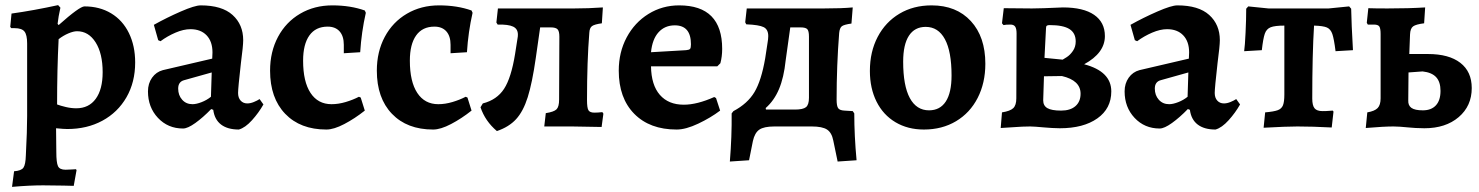

<svg xmlns="http://www.w3.org/2000/svg" viewBox="-20 -494 5776 750"><path d="M35 175Q63 173 71.5 161Q80 149 81 112Q86 17 86 -41V-324Q86 -358 75.5 -371Q65 -384 37 -384H24L20 -389L25 -441Q111 -453 207 -474L216 -464Q208 -429 205 -401L209 -396Q291 -469 310 -469Q369 -469 414 -442Q459 -415 483.5 -365Q508 -315 508 -250Q508 -173 474 -114Q440 -55 380 -22.5Q320 10 243 10Q229 10 199 7L200 100Q200 141 206.5 155Q213 169 236 169Q250 169 260.5 168Q271 167 277 167L279 171L268 232Q246 232 229 231L148 230Q95 230 27 236ZM381 -212Q381 -285 353.5 -328.5Q326 -372 281 -372Q267 -372 247 -363.5Q227 -355 209 -341Q203 -224 203 -86Q216 -81 237 -76Q258 -71 278 -71Q327 -71 354 -108Q381 -145 381 -212Z M813 -65 805 -68Q773 -35 743 -13.5Q713 8 695 8Q636 8 597 -33.5Q558 -75 558 -137Q558 -168 574 -190.5Q590 -213 616 -220L809 -265L810 -289Q810 -332 787 -356Q764 -380 724 -380Q697 -380 665.5 -366.5Q634 -353 607 -333L598 -337L581 -397Q631 -425 686 -449Q741 -473 764 -473Q847 -473 888.5 -435.5Q930 -398 930 -337Q930 -315 921 -247Q910 -150 910 -131Q910 -112 920 -101Q930 -90 946 -90Q958 -90 971.5 -95.5Q985 -101 994 -107L1009 -86Q991 -54 964.5 -24.5Q938 5 913 12Q869 12 843.5 -7.5Q818 -27 813 -65ZM804 -116 807 -211 700 -181Q676 -175 676 -148Q676 -122 691.5 -104.5Q707 -87 732 -87Q747 -87 767.5 -95Q788 -103 804 -116Z M1035 -218Q1035 -292 1066 -350Q1097 -408 1152.5 -440.5Q1208 -473 1278 -473Q1349 -473 1405 -453L1409 -444Q1392 -369 1387 -290L1323 -286V-319Q1323 -353 1306.5 -371.5Q1290 -390 1260 -390Q1213 -390 1188.5 -355.5Q1164 -321 1164 -257Q1164 -175 1193 -131Q1222 -87 1275 -87Q1302 -87 1330.5 -95.5Q1359 -104 1382 -116L1389 -113L1405 -62Q1366 -31 1325 -9.5Q1284 12 1255 12Q1153 12 1094 -49.5Q1035 -111 1035 -218Z M1452 -218Q1452 -292 1483 -350Q1514 -408 1569.5 -440.5Q1625 -473 1695 -473Q1766 -473 1822 -453L1826 -444Q1809 -369 1804 -290L1740 -286V-319Q1740 -353 1723.5 -371.5Q1707 -390 1677 -390Q1630 -390 1605.5 -355.5Q1581 -321 1581 -257Q1581 -175 1610 -131Q1639 -87 1692 -87Q1719 -87 1747.5 -95.5Q1776 -104 1799 -116L1806 -113L1822 -62Q1783 -31 1742 -9.5Q1701 12 1672 12Q1570 12 1511 -49.5Q1452 -111 1452 -218Z M2337 -50 2330 2 2215 0H2106L2112 -52Q2144 -57 2154 -67Q2164 -77 2164 -105L2165 -351Q2165 -372 2158 -379.5Q2151 -387 2131 -387H2090L2073 -268Q2059 -170 2041.5 -114.5Q2024 -59 1996 -28.5Q1968 2 1921 18Q1875 -21 1857 -75L1866 -90Q1921 -104 1949 -147Q1977 -190 1992 -283L2002 -347Q2003 -351 2003 -359Q2003 -381 1984.5 -390Q1966 -399 1924 -398L1919 -406L1925 -461H2223Q2278 -461 2335 -465L2331 -403Q2302 -399 2292.5 -392Q2283 -385 2282 -366Q2273 -255 2273 -103Q2273 -73 2278.5 -63.5Q2284 -54 2302 -54Q2315 -54 2333 -56Z M2397 -218Q2397 -290 2428 -348Q2459 -406 2513 -439.5Q2567 -473 2633 -473Q2801 -473 2801 -303Q2801 -273 2794 -247L2782 -235H2523Q2524 -162 2557.5 -123.5Q2591 -85 2651 -85Q2703 -85 2770 -115L2777 -111L2793 -62Q2756 -34 2707.5 -11Q2659 12 2623 12Q2518 12 2457.5 -49.5Q2397 -111 2397 -218ZM2660 -298Q2672 -299 2675.5 -303Q2679 -307 2679 -321Q2679 -395 2616 -395Q2577 -395 2552.5 -368Q2528 -341 2523 -290Z M3326 132 3252 137 3235 55Q3229 24 3210.5 12Q3192 0 3151 0H3005Q2964 0 2946 12.5Q2928 25 2921 57L2906 132L2831 137Q2839 39 2838 -51L2845 -60Q2900 -89 2927 -134Q2954 -179 2969 -266L2978 -325Q2981 -342 2981 -353Q2981 -379 2963 -388Q2945 -397 2895 -399L2891 -407L2897 -461H3198Q3268 -461 3311 -465L3306 -402Q3277 -398 3268.5 -391.5Q3260 -385 3258 -365Q3248 -238 3248 -105Q3248 -80 3254 -71.5Q3260 -63 3278 -62L3311 -60L3317 -51Q3317 36 3326 132ZM3140 -351Q3140 -373 3133.5 -380Q3127 -387 3107 -387H3067L3049 -258Q3042 -191 3023 -146Q3004 -101 2971 -72L2972 -66H3085Q3117 -66 3128.5 -75.5Q3140 -85 3140 -112Z M3378 -217Q3378 -292 3408.5 -350Q3439 -408 3493.5 -440.5Q3548 -473 3619 -473Q3716 -473 3772.5 -411.5Q3829 -350 3829 -245Q3829 -170 3799 -111.5Q3769 -53 3714.5 -20.5Q3660 12 3589 12Q3526 12 3478 -16.5Q3430 -45 3404 -97Q3378 -149 3378 -217ZM3697 -199Q3697 -293 3671 -341Q3645 -389 3596 -389Q3553 -389 3530.5 -354.5Q3508 -320 3508 -253Q3508 -159 3534 -111Q3560 -63 3609 -63Q3652 -63 3674.5 -97.5Q3697 -132 3697 -199Z M3889 6 3894 -55Q3926 -60 3938 -71.5Q3950 -83 3950 -110L3951 -363Q3951 -382 3945.5 -390Q3940 -398 3927 -398Q3908 -398 3900 -396L3894 -403L3901 -462L4011 -461Q4044 -461 4132 -465Q4212 -465 4254 -436Q4296 -407 4296 -353Q4296 -287 4215 -243Q4321 -215 4321 -137Q4321 -70 4266.5 -31.5Q4212 7 4120 7Q4105 7 4090 6Q4075 5 4062 4Q4018 0 4004 0Q3976 0 3936.5 3Q3897 6 3889 6ZM4131 -261Q4133 -262 4146.5 -270.5Q4160 -279 4171 -295Q4182 -311 4182 -332Q4182 -365 4157.5 -380.5Q4133 -396 4080 -396Q4072 -396 4069 -393.5Q4066 -391 4066 -384L4060 -268ZM4055 -102Q4055 -81 4071.5 -71.5Q4088 -62 4125 -62Q4161 -62 4181 -79.5Q4201 -97 4201 -128Q4201 -180 4128 -197L4058 -196Z M4628 -65 4620 -68Q4588 -35 4558 -13.5Q4528 8 4510 8Q4451 8 4412 -33.5Q4373 -75 4373 -137Q4373 -168 4389 -190.5Q4405 -213 4431 -220L4624 -265L4625 -289Q4625 -332 4602 -356Q4579 -380 4539 -380Q4512 -380 4480.5 -366.5Q4449 -353 4422 -333L4413 -337L4396 -397Q4446 -425 4501 -449Q4556 -473 4579 -473Q4662 -473 4703.5 -435.5Q4745 -398 4745 -337Q4745 -315 4736 -247Q4725 -150 4725 -131Q4725 -112 4735 -101Q4745 -90 4761 -90Q4773 -90 4786.5 -95.5Q4800 -101 4809 -107L4824 -86Q4806 -54 4779.5 -24.5Q4753 5 4728 12Q4684 12 4658.5 -7.5Q4633 -27 4628 -65ZM4619 -116 4622 -211 4515 -181Q4491 -175 4491 -148Q4491 -122 4506.5 -104.5Q4522 -87 4547 -87Q4562 -87 4582.5 -95Q4603 -103 4619 -116Z M4922 -55Q4956 -58 4971 -63.5Q4986 -69 4991.5 -82.5Q4997 -96 4997 -125V-394Q4960 -394 4943.5 -387.5Q4927 -381 4920.5 -362Q4914 -343 4909 -298L4840 -294Q4843 -314 4845.5 -366.5Q4848 -419 4848 -460L4856 -469L4935 -461H5170L5250 -469L5258 -460Q5259 -402 5265 -298L5197 -294Q5191 -342 5184.5 -361Q5178 -380 5163.5 -386.5Q5149 -393 5113 -394Q5106 -282 5106 -109Q5106 -82 5115 -71Q5124 -60 5146 -60Q5162 -60 5172 -61Q5182 -62 5186 -62L5189 -58L5182 4Q5106 0 5048 0Q5006 0 4916 5Z M5484 4Q5444 0 5423 0Q5386 0 5315 6L5321 -55Q5350 -60 5361.5 -72Q5373 -84 5373 -110V-361Q5373 -383 5368 -390.5Q5363 -398 5347 -398H5323L5319 -405L5325 -462Q5350 -461 5400 -461Q5484 -461 5547 -465L5543 -403Q5511 -399 5500 -391Q5489 -383 5488 -360L5485 -283H5558Q5640 -283 5684.5 -248.5Q5729 -214 5729 -150Q5729 -80 5678 -36.5Q5627 7 5544 7Q5525 7 5510 6Q5495 5 5484 4ZM5607 -139Q5607 -174 5590 -192.5Q5573 -211 5537 -215L5482 -211L5481 -102Q5480 -82 5493.5 -72.5Q5507 -63 5538 -63Q5571 -63 5589 -82.5Q5607 -102 5607 -139Z"/></svg>

Font: Alegreya
Style: Bold
Weight: 700
Designer: Juan Pablo del Peral
Foundry: Huerta Tipografica
Version: Version 2.008; ttfautohint (v1.8)